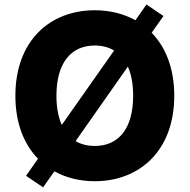

<svg xmlns="http://www.w3.org/2000/svg" viewBox="-20 -782 829 839"><path d="M642.8 -638.8 694.2 -712 620 -762.4 571.7 -693.5C519.9 -722.3 459.5 -737.2 394.2 -737.2C198.2 -737.2 47.2 -604 47.2 -363.6C47.2 -244.7 84.5 -151.6 146 -88.4L93.8 -13.8L168.3 36.6L217.7 -33.4C268.8 -5 329.2 9.9 394.2 9.9C589.5 9.9 741.5 -123.2 741.5 -363.6C741.5 -482.6 704.2 -575.6 642.8 -638.8ZM226.6 -363.6C226.6 -506 289.4 -583.1 394.2 -583.1C426.5 -583.1 454.9 -575.6 478.7 -561.4L250 -236.2C234.7 -269.9 226.6 -312.5 226.6 -363.6ZM394.2 -144.2C362.2 -144.2 333.8 -151.3 310.4 -165.5L538.7 -490.8C554 -457 561.8 -414.4 561.8 -363.6C561.8 -221.2 499.3 -144.2 394.2 -144.2Z"/></svg>

Font: TID UI Extra Bold
Style: Regular
Weight: 800
Designer: The TID Project Authors
Foundry: Bakken & Bæck
Version: Version 1.001;hotconv 1.0.109;makeotfexe 2.5.65596